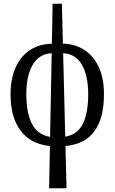

<svg xmlns="http://www.w3.org/2000/svg" viewBox="-20 -780 618 1036"><path d="M330 8 328 -42Q397 -52 426.5 -111Q456 -170 456 -272Q456 -373 421 -432Q386 -491 318 -493L316 -545Q387 -543 437.5 -509Q488 -475 514.5 -414.5Q541 -354 541 -272Q541 -186 518 -125.5Q495 -65 448.5 -31.5Q402 2 330 8ZM253 8Q184 2 136 -31.5Q88 -65 62.5 -125.5Q37 -186 37 -272Q37 -354 63.5 -414.5Q90 -475 140.5 -509Q191 -543 263 -544L262 -493Q193 -491 157.5 -432Q122 -373 122 -272Q122 -171 152.5 -111.5Q183 -52 253 -41ZM245 236 264 -760H314L339 236Z"/></svg>

Font: Noto Serif ExtraCondensed
Style: Regular
Weight: 400
Width: 2
Designer: Monotype Design Team
Foundry: Monotype Imaging Inc.
Version: Version 2.013